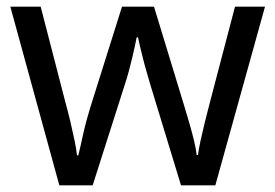

<svg xmlns="http://www.w3.org/2000/svg" viewBox="-20 -557 826 576"><path d="M431 -303Q425 -324 419 -344.5Q413 -365 408.5 -383.5Q404 -402 400 -418Q396 -434 394 -445H390Q388 -434 384.5 -418Q381 -402 376.5 -383Q372 -364 366.5 -343.5Q361 -323 354 -302L258 -1H158L11 -537H102L176 -251Q184 -222 191 -192.5Q198 -163 203.5 -136.5Q209 -110 211 -91H215Q218 -103 222 -121Q226 -139 230.5 -159Q235 -179 240.5 -199Q246 -219 251 -235L346 -537H442L534 -235Q541 -212 548.5 -186Q556 -160 562 -135.5Q568 -111 570 -92H574Q576 -109 581.5 -134.5Q587 -160 594.5 -190.5Q602 -221 610 -251L685 -537H775L626 -1H523Z"/></svg>

Font: Noto Sans Javanese
Style: Regular
Weight: 400
Designer: Monotype Design Team
Foundry: Monotype Imaging Inc.
Version: Version 2.004